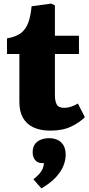

<svg xmlns="http://www.w3.org/2000/svg" viewBox="-20 -714 498 1070"><path d="M261 14Q205 14 166.5 -4Q128 -22 108 -57.5Q88 -93 88 -145V-413H19V-500Q70 -509 97 -530Q124 -551 137.5 -587.5Q151 -624 156 -679L266 -694L286 -684V-515H420V-413H286V-184Q286 -151 296 -132Q306 -113 338 -113Q357 -113 376.5 -119.5Q396 -126 414 -137L453 -61Q422 -30 375 -8Q328 14 261 14ZM211 336 166 285Q188 268 200 254Q212 240 218 225.5Q224 211 225 195H215Q189 195 175.5 177.5Q162 160 162 136Q162 105 175.5 88Q189 71 210 63.5Q231 56 254 56Q279 56 299.5 65Q320 74 333 94.5Q346 115 346 150Q346 177 334 208.5Q322 240 292.5 272.5Q263 305 211 336Z"/></svg>

Font: Literata ExtraBold
Style: Regular
Weight: 800
Designer: Latin by Veronika Burian and Jose Scaglione. Greek by Irene Vlachou. Cyrillic by Vera Evstafieva.
Foundry: TypeTogether
Version: Version 3.103;gftools[0.9.29]